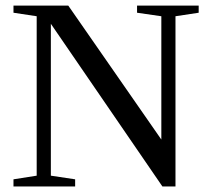

<svg xmlns="http://www.w3.org/2000/svg" viewBox="-20 -675 762 695"><path d="M564 -616.2 476.1 -628.9V-654.8H699.2V-628.9L615.2 -616.2V0H567.9L164.1 -588.9V-39.1L252 -25.9V0H28.8V-25.9L112.8 -39.1V-616.2L28.8 -628.9V-654.8H227.1L564 -169.9Z"/></svg>

Font: Liberation Serif
Style: Regular
Weight: 400
Designer: Steve Matteson
Foundry: Ascender Corporation
Version: Version 2.1.5